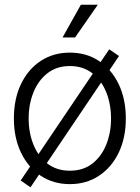

<svg xmlns="http://www.w3.org/2000/svg" viewBox="-20 -779 600 824"><path d="M110.8 24.9 68.8 -4.4 448.7 -567.4 490.7 -538.6ZM279.8 11.2Q209 11.2 154.8 -24.7Q100.6 -60.5 70.1 -124Q39.6 -187.5 39.6 -270.5Q39.6 -354.5 70.1 -418.2Q100.6 -481.9 154.8 -517.6Q209 -553.2 279.8 -553.2Q350.6 -553.2 404.5 -517.6Q458.5 -481.9 489.3 -418Q520 -354 520 -270.5Q520 -187.5 489.5 -124Q459 -60.5 404.8 -24.7Q350.6 11.2 279.8 11.2ZM279.8 -46.4Q336.9 -46.4 376.2 -76.9Q415.5 -107.4 436 -158.4Q456.5 -209.5 456.5 -270.5Q456.5 -332 436 -383.1Q415.5 -434.1 376 -464.8Q336.4 -495.6 279.8 -495.6Q223.1 -495.6 183.8 -464.8Q144.5 -434.1 123.8 -383.1Q103 -332 103 -270.5Q103 -209.5 123.5 -158.4Q144 -107.4 183.6 -76.9Q223.1 -46.4 279.8 -46.4ZM248.5 -618.2 327.1 -758.8H399.9L302.2 -618.2Z"/></svg>

Font: Inter Tight Light
Style: Regular
Weight: 300
Designer: Rasmus Andersson
Foundry: rsms
Version: Version 3.004